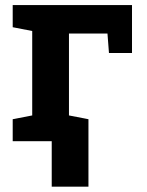

<svg xmlns="http://www.w3.org/2000/svg" viewBox="-20 -548 571 745"><path d="M29.3 0V-85.4L105 -100.1V-427.7L29.3 -442.4V-528.3H492.2V-342.3H402.8L397 -418H247.6V-100.1L323.2 -85.4V0ZM180.7 176.3V-79.1H323.2V176.3Z"/></svg>

Font: Roboto Slab
Style: Bold
Weight: 700
Designer: Google
Version: Version 2.000; ttfautohint (v1.8.1.43-b0c9)